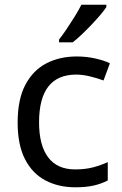

<svg xmlns="http://www.w3.org/2000/svg" viewBox="-20 -786 520 816"><path d="M300 10Q229 10 173.5 -19Q118 -48 86.5 -109Q55 -170 55 -265Q55 -364 88 -426Q121 -488 177.5 -517Q234 -546 306 -546Q347 -546 385 -537.5Q423 -529 447 -517L420 -444Q396 -453 364 -461Q332 -469 304 -469Q146 -469 146 -266Q146 -169 184.5 -117.5Q223 -66 299 -66Q343 -66 376.5 -75Q410 -84 438 -97V-19Q411 -5 378.5 2.5Q346 10 300 10ZM432 -756Q423 -742 406 -722Q389 -702 368.5 -680.5Q348 -659 327.5 -639.5Q307 -620 289 -606H231V-618Q246 -637 263.5 -663Q281 -689 298 -716.5Q315 -744 326 -766H432Z"/></svg>

Font: Noto Sans Sora Sompeng
Style: Regular
Weight: 400
Designer: Monotype Design Team. David Williams.
Foundry: Monotype Imaging Inc.
Version: Version 2.101